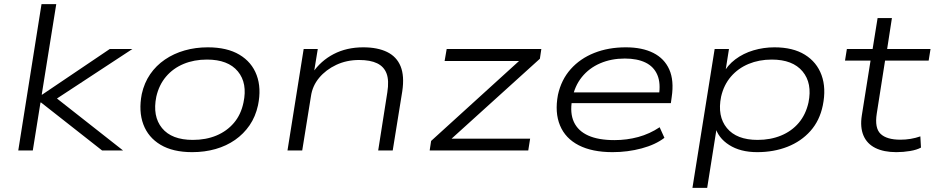

<svg xmlns="http://www.w3.org/2000/svg" viewBox="-20 -725 4503 925"><path d="M68 0 180 -705H251L181 -269H183L509 -489H618L234 -237L227 -272L573 0H472L178 -231H175L138 0Z M906 8Q813 8 753.5 -27.5Q694 -63 670.5 -126Q647 -189 663 -272Q675 -326 703.5 -367.5Q732 -409 774.5 -438Q817 -467 869.5 -482Q922 -497 981 -497Q1074 -497 1133.5 -461.5Q1193 -426 1216.5 -363Q1240 -300 1223 -218Q1211 -163 1182.5 -121.5Q1154 -80 1112.5 -51Q1071 -22 1018.5 -7Q966 8 906 8ZM909 -51Q972 -51 1022.5 -72Q1073 -93 1107 -133Q1141 -173 1153 -231Q1173 -324 1126 -381Q1079 -438 977 -438Q915 -438 864.5 -417Q814 -396 780 -356Q746 -316 733 -259Q714 -165 760.5 -108Q807 -51 909 -51Z M1365 0 1443 -489H1511L1492 -373H1485Q1525 -432 1587.5 -464.5Q1650 -497 1730 -497Q1799 -497 1845 -474.5Q1891 -452 1910 -405.5Q1929 -359 1918 -285L1872 0H1802L1846 -280Q1855 -337 1842.5 -370.5Q1830 -404 1797 -420Q1764 -436 1710 -436Q1650 -436 1600 -412.5Q1550 -389 1517.5 -350Q1485 -311 1478 -261L1436 0Z M2050 0 2057 -46 2508 -456 2504 -431H2122L2132 -489H2588L2581 -442L2128 -32L2132 -57H2534L2525 0Z M2931 8Q2833 8 2768.5 -25Q2704 -58 2678 -120.5Q2652 -183 2668 -268Q2684 -341 2729.5 -392Q2775 -443 2843 -470Q2911 -497 2995 -497Q3074 -497 3127.5 -470Q3181 -443 3204.5 -390Q3228 -337 3216 -257L3212 -228H2712L2720 -280H3180L3154 -263Q3164 -324 3147 -364Q3130 -404 3090 -423.5Q3050 -443 2990 -443Q2925 -443 2871.5 -420Q2818 -397 2783 -353.5Q2748 -310 2737 -249L2736 -243Q2725 -180 2745 -137Q2765 -94 2814 -72Q2863 -50 2940 -50Q3000 -50 3055 -65Q3110 -80 3158 -112L3181 -61Q3138 -28 3071 -10Q3004 8 2931 8Z M3316 180 3423 -489H3492L3473 -369H3463Q3484 -410 3522.5 -439Q3561 -468 3610 -482.5Q3659 -497 3711 -497Q3800 -497 3857.5 -461.5Q3915 -426 3938 -363Q3961 -300 3944 -217Q3929 -144 3884.5 -94Q3840 -44 3774 -18Q3708 8 3628 8Q3547 8 3493 -26.5Q3439 -61 3425 -116H3434L3387 180ZM3630 -51Q3692 -51 3743 -72Q3794 -93 3828 -133Q3862 -173 3875 -231Q3894 -324 3846.5 -381Q3799 -438 3698 -438Q3637 -438 3586.5 -417Q3536 -396 3501.5 -356Q3467 -316 3454 -259Q3435 -165 3482 -108Q3529 -51 3630 -51Z M4298 8Q4238 8 4197.5 -12Q4157 -32 4140 -72Q4123 -112 4132 -169L4174 -433H4051L4060 -489H4184L4208 -638H4277L4254 -489H4463L4454 -433H4244L4204 -178Q4193 -108 4222.5 -80Q4252 -52 4318 -52Q4343 -52 4367 -56Q4391 -60 4414 -68L4417 -14Q4397 -3 4364.5 2.5Q4332 8 4298 8Z"/></svg>

Font: Nunito Sans 10pt Expanded Light
Style: Italic
Weight: 300
Width: 7
Italic angle: -9°
Designer: Vernon Adams
Foundry: Vernon Adams
Version: Version 3.101;gftools[0.9.27]